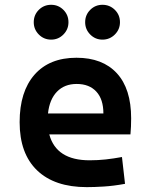

<svg xmlns="http://www.w3.org/2000/svg" viewBox="-20 -767 626 797"><path d="M340.3 9.8Q206.5 9.8 134 -59.8Q61.5 -129.4 61.5 -259.8Q61.5 -386.7 123.3 -457Q185.1 -527.3 297.4 -527.3Q405.8 -527.3 465.1 -462.9Q524.4 -398.4 524.4 -275.9Q524.4 -240.2 521.5 -209H184.6Q213.4 -101.6 352.1 -101.6Q386.2 -101.6 419.2 -105.2Q452.1 -108.9 486.3 -115.2L499 -3.9Q450.7 4.9 410.9 7.3Q371.1 9.8 340.3 9.8ZM298.3 -418.5Q247.6 -418.5 216.6 -386.5Q185.5 -354.5 179.2 -295.9H409.2Q409.2 -355 379.9 -386.7Q350.6 -418.5 298.3 -418.5ZM405.3 -602.5Q375.5 -602.5 354.5 -623.8Q333.5 -645 333.5 -674.8Q333.5 -705.1 354.5 -726.1Q375.5 -747.1 405.3 -747.1Q435.5 -747.1 456.8 -726.1Q478 -705.1 478 -674.8Q478 -645 456.8 -623.8Q435.5 -602.5 405.3 -602.5ZM192.4 -602.5Q162.1 -602.5 141.1 -623.8Q120.1 -645 120.1 -674.8Q120.1 -705.1 141.1 -726.1Q162.1 -747.1 192.4 -747.1Q222.2 -747.1 243.2 -726.1Q264.2 -705.1 264.2 -674.8Q264.2 -645 243.2 -623.8Q222.2 -602.5 192.4 -602.5Z"/></svg>

Font: Caskaydia Cove SemiBold
Style: Regular
Weight: 600
Monospace: yes
Designer: Aaron Bell
Foundry: Saja Typeworks
Version: Version 4.300; ttfautohint (v1.8.3)